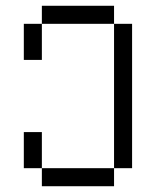

<svg xmlns="http://www.w3.org/2000/svg" viewBox="-20 -645 540 665"><path d="M375 -562.5H125V-625H375ZM62.5 -187.5H125V-62.5H62.5ZM62.5 -562.5H125V-437.5H62.5ZM125 -62.5H375V0H125ZM375 -562.5H437.5V-62.5H375Z"/></svg>

Font: ChillBitmapSE 16px
Style: Regular
Weight: 400
Designer: Designed by Warren2060
Foundry: ChillType
Version: Version 1.000